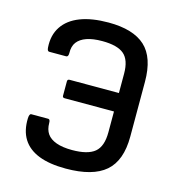

<svg xmlns="http://www.w3.org/2000/svg" viewBox="-102 -754 786 854"><g transform="rotate(15 291.0 -327.5)"><path d="M277 11Q202 11 152.5 -8.5Q103 -28 79 -66.5Q55 -105 57 -162Q58 -183 67 -183H145Q154 -183 154 -166Q154 -136 167.5 -116.5Q181 -97 210 -86.5Q239 -76 283 -76Q355 -76 387 -102.5Q419 -129 419 -194V-290H192Q182 -290 182 -299V-365Q182 -375 192 -375H419V-464Q419 -527 388.5 -553Q358 -579 288 -579Q245 -579 216.5 -569Q188 -559 173.5 -540Q159 -521 160 -489Q160 -472 150 -472H72Q63 -472 62 -489Q58 -545 84.5 -585Q111 -625 164 -645.5Q217 -666 294 -666Q408 -666 463 -615.5Q518 -565 518 -453V-201Q518 -90 459.5 -39.5Q401 11 277 11Z"/></g></svg>

Font: Sofia Sans Semi Condensed SemiBold
Style: Regular
Weight: 600
Designer: Botio Nikoltchev, Ani Petrova
Foundry: lettersoup
Version: Version 4.100